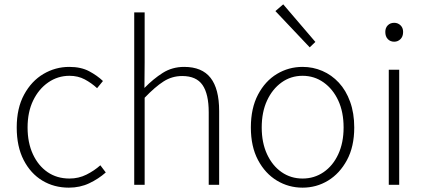

<svg xmlns="http://www.w3.org/2000/svg" viewBox="-20 -851 1959 884"><path d="M297 13Q229 13 175 -19.5Q121 -52 89 -114Q57 -176 57 -264Q57 -353 91 -415.5Q125 -478 180 -510.5Q235 -543 299 -543Q353 -543 390.5 -523Q428 -503 454 -478L427 -445Q401 -469 370 -485.5Q339 -502 300 -502Q246 -502 202 -471.5Q158 -441 132.5 -388Q107 -335 107 -264Q107 -194 131.5 -141Q156 -88 199 -58.5Q242 -29 300 -29Q342 -29 378 -47Q414 -65 442 -90L467 -57Q433 -27 390.5 -7Q348 13 297 13Z M598 0V-794H646V-564L645 -446Q686 -488 729.5 -515.5Q773 -543 828 -543Q910 -543 949.5 -492.5Q989 -442 989 -340V0H941V-334Q941 -418 912.5 -459.5Q884 -501 819 -501Q772 -501 733 -476Q694 -451 646 -401V0Z M1373 13Q1309 13 1255 -19.5Q1201 -52 1168 -114Q1135 -176 1135 -264Q1135 -353 1168 -415.5Q1201 -478 1255 -510.5Q1309 -543 1373 -543Q1421 -543 1464 -524.5Q1507 -506 1540 -470.5Q1573 -435 1592 -382.5Q1611 -330 1611 -264Q1611 -176 1577.5 -114Q1544 -52 1490.5 -19.5Q1437 13 1373 13ZM1373 -29Q1427 -29 1470 -58.5Q1513 -88 1537.5 -141Q1562 -194 1562 -264Q1562 -335 1537.5 -388Q1513 -441 1470 -471.5Q1427 -502 1373 -502Q1319 -502 1276.5 -471.5Q1234 -441 1209.5 -388Q1185 -335 1185 -264Q1185 -194 1209.5 -141Q1234 -88 1276.5 -58.5Q1319 -29 1373 -29ZM1406 -633 1248 -800 1284 -831 1432 -658Z M1770 0V-530H1818V0ZM1795 -659Q1777 -659 1765.5 -671Q1754 -683 1754 -704Q1754 -723 1765.5 -734.5Q1777 -746 1795 -746Q1812 -746 1824 -734.5Q1836 -723 1836 -704Q1836 -683 1824 -671Q1812 -659 1795 -659Z"/></svg>

Font: Noto Sans TC Thin ExtraLight
Style: Regular
Weight: 250
Version: Version 2.004-H2;hotconv 1.0.118;makeotfexe 2.5.65603